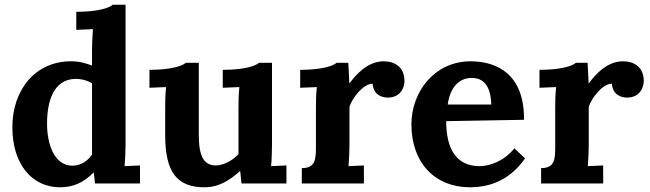

<svg xmlns="http://www.w3.org/2000/svg" viewBox="-20 -775 2746 811"><path d="M456.1 -754.9C442.4 -742.2 395 -725.1 302.2 -725.1V-648.9L372.6 -651.9C370.1 -621.6 368.7 -584 368.7 -564.5V-498C343.8 -507.3 316.9 -516.1 279.8 -516.1C131.3 -516.1 32.2 -398.4 32.2 -237.3C32.2 -82.5 114.3 16.1 233.9 16.1C283.2 16.1 330.6 0 375 -46.4H376L381.3 0H571.3V-76.2L506.3 -73.2C508.8 -103.5 510.3 -141.1 510.3 -160.6V-754.9ZM286.1 -75.2C209 -75.2 178.7 -166.5 178.7 -252.4C178.7 -346.7 205.6 -439.5 297.9 -441.9C327.1 -441.9 354.5 -433.1 368.7 -423.3V-122.6C351.1 -94.7 319.8 -75.2 286.1 -75.2Z M1128.9 -509.8H1074.2C1060.5 -497.1 1013.2 -480 920.9 -480V-404.3L991.2 -407.2C987.8 -377.4 987.3 -343.8 987.3 -319.8V-124C963.4 -97.7 924.3 -76.2 891.6 -76.2C840.8 -76.2 819.8 -115.7 819.8 -203.6V-509.8H765.1C751.5 -497.1 704.1 -480 611.3 -480V-404.3L681.6 -407.2C678.2 -377.4 677.7 -343.8 677.7 -319.8V-205.1C677.7 -50.8 725.1 16.1 843.8 16.1C907.7 16.1 953.1 -16.6 993.7 -52.2H994.6L1000 0H1189.9V-76.2L1125 -73.2C1125.5 -80.6 1126.5 -88.9 1127 -97.2C1127.4 -105.5 1127.4 -113.3 1127.9 -121.1C1128.4 -128.9 1128.4 -142.1 1128.9 -160.6Z M1601.1 -516.1C1532.2 -516.1 1482.9 -459 1457 -423.8H1455.6L1451.2 -509.8H1401.9C1388.2 -497.1 1340.8 -480 1248 -480V-404.3L1318.4 -407.2C1314.9 -377.4 1314.5 -346.2 1314.5 -322.3V-153.8C1314.5 -100.6 1311 -64.9 1254.9 -64.9V0H1517.1V-76.2L1452.1 -73.2C1454.6 -103.5 1456.1 -141.1 1456.1 -160.6V-323.7C1467.8 -360.8 1513.7 -421.4 1553.7 -421.4C1557.6 -375 1591.3 -362.8 1618.2 -362.8C1668.9 -362.8 1688.5 -401.9 1688.5 -433.1C1688.5 -491.2 1647.9 -516.1 1601.1 -516.1Z M1972.7 -445.8C2019.5 -445.8 2052.7 -416 2055.2 -333.5H1871.1C1880.4 -399.9 1914.1 -445.8 1972.7 -445.8ZM2193.4 -269C2195.3 -461.9 2078.6 -516.1 1967.8 -516.1C1816.9 -516.1 1717.8 -389.2 1717.8 -249C1717.8 -86.9 1817.9 16.1 1964.8 16.1C2032.7 16.1 2126 -2.9 2197.8 -106L2152.8 -148.4C2106.9 -92.3 2046.4 -73.2 2005.9 -73.2C1902.3 -73.2 1864.7 -153.8 1864.7 -263.2Z M2611.8 -516.1C2543 -516.1 2493.7 -459 2467.8 -423.8H2466.3L2461.9 -509.8H2412.6C2398.9 -497.1 2351.6 -480 2258.8 -480V-404.3L2329.1 -407.2C2325.7 -377.4 2325.2 -346.2 2325.2 -322.3V-153.8C2325.2 -100.6 2321.8 -64.9 2265.6 -64.9V0H2527.8V-76.2L2462.9 -73.2C2465.3 -103.5 2466.8 -141.1 2466.8 -160.6V-323.7C2478.5 -360.8 2524.4 -421.4 2564.5 -421.4C2568.4 -375 2602.1 -362.8 2628.9 -362.8C2679.7 -362.8 2699.2 -401.9 2699.2 -433.1C2699.2 -491.2 2658.7 -516.1 2611.8 -516.1Z"/></svg>

Font: Parastoo
Style: Bold
Weight: 700
Foundry: Saber Rastikerdar (saber.rastikerdar@gmail.com)
Version: Version 2.0.1